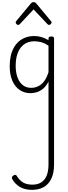

<svg xmlns="http://www.w3.org/2000/svg" viewBox="-20 -857 638 1801"><path d="M281 924Q212 924 166.5 896.5Q121 869 95 823Q90 813 92 805Q94 797 106 789Q118 781 125.5 783Q133 785 138 794Q163 835 197 855Q231 875 286 875Q332 875 365.5 854.5Q399 834 417 792Q435 750 435 683V-92Q412 -47 382.5 -23.5Q353 0 322.5 8.5Q292 17 265 17Q210 17 166 -12Q122 -41 96.5 -98Q71 -155 71 -238Q71 -288 80.5 -331Q90 -374 109 -408.5Q128 -443 156 -467.5Q184 -492 220.5 -505.5Q257 -519 301 -519Q335 -519 368.5 -509.5Q402 -500 435 -480V-496Q435 -506 441 -510.5Q447 -515 461 -515Q475 -515 481 -510.5Q487 -506 487 -496V686Q487 765 462 818Q437 871 391 897.5Q345 924 281 924ZM274 -33Q306 -33 336.5 -47Q367 -61 392.5 -93Q418 -125 435 -181V-428Q400 -452 367 -461Q334 -470 302 -470Q270 -470 243 -460.5Q216 -451 194.5 -432Q173 -413 158 -385.5Q143 -358 135 -322Q127 -286 127 -242Q127 -180 143.5 -133Q160 -86 192.5 -59.5Q225 -33 274 -33ZM150 -623Q142 -623 134.5 -631Q127 -639 127 -647Q127 -649 128 -652Q129 -655 132 -659L270 -825Q275 -831 280.5 -834Q286 -837 295 -837Q304 -837 309.5 -834Q315 -831 320 -825L458 -659Q462 -655 463 -652Q464 -649 464 -647Q464 -639 456 -631Q448 -623 440 -623Q435 -623 431.5 -625.5Q428 -628 424 -632L295 -769L167 -632Q163 -628 159 -625.5Q155 -623 150 -623Z"/></svg>

Font: Playwrite BE WAL ExtraLight
Style: Regular
Weight: 250
Version: Version 1.002